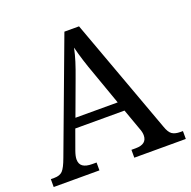

<svg xmlns="http://www.w3.org/2000/svg" viewBox="-126 -839 958 963"><g transform="rotate(-20 352.5 -357.0)"><path d="M705.1 0H430.2V-42H453.1Q513.2 -42 513.2 -89.8Q513.2 -106.4 504.9 -127L464.8 -238.8H202.1L164.1 -133.8Q154.8 -107.4 154.8 -90.8Q154.8 -65.4 171.4 -53.7Q188 -42 221.2 -42H244.1V0H0V-42H19Q48.3 -42 63.2 -57.6Q78.1 -73.2 95.2 -120.1L316.9 -713.9H395L621.1 -95.2Q631.8 -64 647.2 -53Q662.6 -42 691.9 -42H705.1ZM446.8 -289.1 384.8 -463.9Q352.5 -551.3 335 -622.1Q327.6 -586.9 316.9 -552.7Q306.2 -518.6 289.1 -473.1L221.2 -289.1Z"/></g></svg>

Font: Satisar Sharada
Style: Regular
Weight: 400
Designer: Vinodh Rajan & Sunil Mahnoori
Version: 2.2